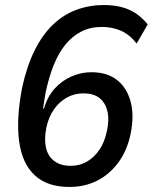

<svg xmlns="http://www.w3.org/2000/svg" viewBox="-20 -734 607 763"><path d="M256 9Q168 9 118 -37.5Q68 -84 56 -172.5Q44 -261 68 -386Q87 -473 118.5 -535.5Q150 -598 192 -637.5Q234 -677 285 -695.5Q336 -714 393 -714Q432 -714 464 -705.5Q496 -697 521 -680Q546 -663 567 -637L523 -561Q495 -597 460.5 -612Q426 -627 384 -627Q340 -627 304 -609Q268 -591 240.5 -557.5Q213 -524 193.5 -475.5Q174 -427 161 -365L151 -303H155Q168 -349 196.5 -381Q225 -413 263.5 -430Q302 -447 343 -447Q405 -447 444.5 -416.5Q484 -386 499 -330.5Q514 -275 499 -202Q485 -134 449 -86.5Q413 -39 364 -15Q315 9 256 9ZM261 -75Q297 -75 326 -92Q355 -109 375.5 -139.5Q396 -170 405 -214Q415 -260 406.5 -293.5Q398 -327 374.5 -345Q351 -363 312 -363Q276 -363 246 -346.5Q216 -330 194.5 -299.5Q173 -269 164 -226Q155 -180 163 -146Q171 -112 196.5 -93.5Q222 -75 261 -75Z"/></svg>

Font: Nunito Sans 7pt SemiCondensed SemiBold
Style: Italic
Weight: 600
Width: 4
Italic angle: -9°
Designer: Vernon Adams
Foundry: Vernon Adams
Version: Version 3.101;gftools[0.9.27]